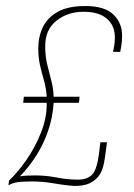

<svg xmlns="http://www.w3.org/2000/svg" viewBox="-20 -615 446 637"><path d="M8 0 10 -16Q38 -42 67 -83.5Q96 -125 116 -175Q136 -225 135 -274H57L59 -294H135Q133 -323 126 -347.5Q119 -372 113 -397.5Q107 -423 107 -454Q107 -494 122.5 -525.5Q138 -557 172 -576Q206 -595 263 -595Q327 -595 356 -567Q385 -539 385 -498Q385 -479 383 -466Q381 -453 379 -443H355Q357 -453 359 -463.5Q361 -474 361 -492Q361 -530 334.5 -553Q308 -576 257 -576Q205 -576 167.5 -546.5Q130 -517 130 -462Q130 -429 136.5 -401.5Q143 -374 150 -348.5Q157 -323 158 -294H244L242 -274H158Q155 -227 140.5 -183.5Q126 -140 102 -101.5Q78 -63 46 -30Q59 -32 71.5 -32.5Q84 -33 98 -33Q132 -33 168.5 -26Q205 -19 239 -19Q268 -19 284.5 -34.5Q301 -50 308 -102L313 -143H335L328 -91Q322 -48 306 -29Q290 -10 267 -3Q242 4 213.5 1Q185 -2 153 -7.5Q121 -13 84 -13Q51 -13 35 -10Q19 -7 8 0Z"/></svg>

Font: Alumni Sans SC Thin
Style: Italic
Weight: 100
Italic angle: -8°
Designer: Robert E. Leuschke
Foundry: Robert E. Leuschke
Version: Version 1.016